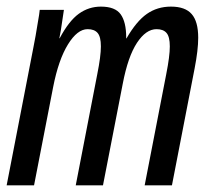

<svg xmlns="http://www.w3.org/2000/svg" viewBox="-20 -558 640 578"><path d="M208 0 272.9 -335Q283.7 -388.7 283.7 -418.5Q283.7 -447.3 273.9 -458.7Q264.2 -470.2 243.7 -470.2Q212.9 -470.2 184.6 -424.3Q156.2 -378.4 140.1 -296.4L82.5 0H0L80.6 -415.5Q84 -432.1 87.2 -450.4Q90.3 -468.8 93 -485.1Q95.7 -501.5 97.7 -513.2Q99.6 -524.9 99.6 -528.3H172.4L163.1 -466.3L158.7 -442.9H159.7Q187.5 -495.1 217.3 -516.6Q247.1 -538.1 283.7 -538.1Q326.7 -538.1 343.3 -514.9Q359.9 -491.7 359.9 -445.3V-442.4H360.8Q390.6 -494.1 422.1 -516.1Q453.6 -538.1 494.6 -538.1Q537.6 -538.1 557.1 -515.6Q576.7 -493.2 576.7 -444.3Q576.7 -407.7 565.9 -352.1L497.6 0H415.5L480.5 -335Q491.2 -388.7 491.2 -418.5Q491.2 -447.3 481.4 -458.7Q471.7 -470.2 451.2 -470.2Q419.4 -470.2 392.3 -429Q365.2 -387.7 349.6 -306.2L290 0Z"/></svg>

Font: Cousine
Style: Italic
Weight: 400
Italic angle: -12°
Monospace: yes
Designer: Steve Matteson
Foundry: Monotype Imaging Inc.
Version: Version 1.21